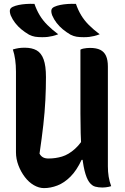

<svg xmlns="http://www.w3.org/2000/svg" viewBox="-20 -955 640 986"><path d="M551 1Q545 3 538 4.5Q531 6 522.5 7Q514 8 506 8Q486 8 469 3.5Q452 -1 438 -20Q424 -39 414 -79.5Q404 -120 398.5 -191Q393 -262 393 -372Q393 -413 393 -454Q393 -495 393 -536.5Q393 -578 393 -618.5Q393 -659 393 -700Q400 -704 408 -705.5Q416 -707 424.5 -708Q433 -709 441 -709Q475 -709 495 -699Q515 -689 524.5 -668Q534 -647 534 -613Q534 -549 534 -485Q534 -421 534 -357Q534 -293 534 -229Q534 -165 534 -101Q534 -73 538 -48Q542 -23 551 1ZM206 11Q180 11 154 -4Q128 -19 107.5 -46Q87 -73 74.5 -106Q62 -139 62 -173Q62 -241 62 -310.5Q62 -380 62 -450Q62 -520 62 -587Q62 -620 58 -648.5Q54 -677 46 -701Q63 -706 76.5 -708Q90 -710 107 -710Q144 -710 168 -696.5Q192 -683 204 -650Q216 -617 216 -559Q216 -501 213 -441Q210 -381 202.5 -314Q195 -247 183 -166Q190 -153 201 -147Q212 -141 229 -141Q265 -141 298.5 -151Q332 -161 365 -190.5Q398 -220 430 -278V-134H399Q374 -80 342 -48Q310 -16 275 -2.5Q240 11 206 11ZM157 -935Q168 -903 184 -876.5Q200 -850 223.5 -826.5Q247 -803 279 -779Q263 -773 250.5 -770Q238 -767 225.5 -765.5Q213 -764 197 -764Q175 -764 160 -766.5Q145 -769 129 -777Q107 -790 89.5 -804.5Q72 -819 58 -837Q44 -855 35 -876Q29 -893 31 -903.5Q33 -914 46 -920Q59 -926 76 -929.5Q93 -933 113.5 -934.5Q134 -936 157 -935ZM370 -935Q381 -903 397 -876.5Q413 -850 436.5 -826.5Q460 -803 492 -779Q476 -773 463.5 -770Q451 -767 438.5 -765.5Q426 -764 410 -764Q388 -764 373 -766.5Q358 -769 342 -777Q320 -790 302.5 -804.5Q285 -819 271 -837Q257 -855 248 -876Q242 -893 244 -903.5Q246 -914 259 -920Q272 -926 289 -929.5Q306 -933 326.5 -934.5Q347 -936 370 -935Z"/></svg>

Font: Recursive Monospace Casual
Style: Bold
Weight: 700
Version: Version 1.047